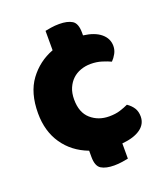

<svg xmlns="http://www.w3.org/2000/svg" viewBox="-126 -671 745 855"><g transform="rotate(-20 246.0 -244.0)"><path d="M324 -367Q299 -367 276.5 -359Q254 -351 237.5 -335.5Q221 -320 211 -297Q201 -274 201 -243Q201 -181 236.5 -150Q272 -119 323 -119Q353 -119 375 -126Q397 -133 414 -141Q434 -127 444 -110.5Q454 -94 454 -71Q454 -35 423 -13Q392 9 336 14V86Q327 88 308 91Q289 94 269 94Q230 94 208 80.5Q186 67 186 23V-6Q112 -34 70.5 -94.5Q29 -155 29 -240Q29 -337 73 -396.5Q117 -456 186 -482V-574Q195 -576 214 -579Q233 -582 253 -582Q292 -582 314 -568.5Q336 -555 336 -511V-498Q390 -491 418.5 -467Q447 -443 447 -408Q447 -389 438 -372.5Q429 -356 417 -344Q400 -352 376 -359.5Q352 -367 324 -367Z"/></g></svg>

Font: BALOOCHETTANREGULAR
Style: Book
Weight: 400
Designer: Maithili Shingre and Ek Type
Foundry: Ek Type
Version: Version 1.100;PS 1.000;hotconv 1.0.88;makeotf.lib2.5.647800;